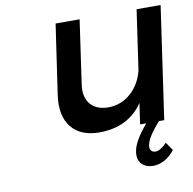

<svg xmlns="http://www.w3.org/2000/svg" viewBox="-81 -614 900 896"><g transform="rotate(-10 369.0 -165.5)"><path d="M191.9 -201.2 240.2 -532.2H354L311 -232.9Q301.8 -172.9 330.3 -138.4Q358.9 -104 417 -104Q478.5 -105.5 522.9 -145.8Q567.4 -186 583 -249L624 -532.2H737.8L661.1 0H636.2Q575.7 67.4 570.8 105Q568.8 120.1 575.7 128.7Q582.5 137.2 596.2 137.2Q619.1 137.2 649.9 105L676.8 144Q655.8 171.4 628.9 186.3Q602.1 201.2 574.2 201.2Q542 201.2 521.2 181.4Q500.5 161.6 505.9 123Q512.2 74.7 576.2 0H546.9L561 -99.1Q492.7 2.4 356 3.9Q264.6 3.9 221.4 -50.8Q178.2 -105.5 191.9 -201.2Z"/></g></svg>

Font: Trueno
Style: Italic
Weight: 400
Designer: Julieta Ulanovsky
Foundry: Julieta Ulanovsky
Version: Version 3.001b | FøM Fix